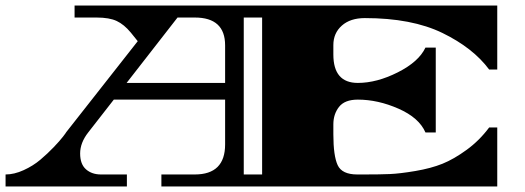

<svg xmlns="http://www.w3.org/2000/svg" viewBox="-34 -670 1887 690"><path d="M234 -650H1753V-420H1724Q1666 -498 1556 -551.5Q1446 -605 1277 -605Q1225 -605 1194.5 -578Q1164 -551 1164 -508V-474Q1164 -372 1252 -372Q1320 -372 1395.5 -410Q1471 -448 1495 -499H1532V-194H1495Q1472 -247 1398 -279.5Q1324 -312 1252 -312Q1205 -312 1184.5 -286Q1164 -260 1164 -223V-187Q1164 -110 1179.5 -76.5Q1195 -43 1250 -43H1275Q1331 -43 1367 -44.5Q1403 -46 1459 -55.5Q1515 -65 1556 -81.5Q1597 -98 1643 -131.5Q1689 -165 1724 -212H1753V0H546V-43H666Q775 -43 775 -151V-312H375L283 -194Q254 -157 254 -118.5Q254 -80 275 -61.5Q296 -43 329 -43H422V0H-14V-43Q17 -43 51 -58.5Q85 -74 111 -96Q137 -118 159 -141Q181 -164 192.5 -179Q204 -194 204 -195L461 -522L436 -553Q412 -582 385.5 -594.5Q359 -607 313 -607H234ZM666 -607H604L421 -372H775V-507Q775 -607 666 -607ZM908 -43V-607H842V-43Z"/></svg>

Font: Diplomata SC
Style: Regular
Weight: 400
Width: 7
Designer: Eduardo Rodriguez Tunni
Foundry: Eduardo Rodriguez Tunni
Version: Version 1.001